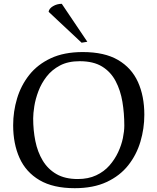

<svg xmlns="http://www.w3.org/2000/svg" viewBox="-20 -971 826 1007"><path d="M737 -369Q737 -297 716.5 -228Q696 -159 652.5 -104Q609 -49 539.5 -16.5Q470 16 372 16Q259 16 187.5 -26Q116 -68 82.5 -142.5Q49 -217 49 -314Q49 -386 69.5 -454.5Q90 -523 133.5 -578Q177 -633 246.5 -665.5Q316 -698 414 -698Q528 -698 599 -656.5Q670 -615 703.5 -541Q737 -467 737 -369ZM632 -312Q632 -377 622 -437Q612 -497 586.5 -545.5Q561 -594 515.5 -622Q470 -650 398 -650Q337 -650 294.5 -627.5Q252 -605 224.5 -569.5Q197 -534 181.5 -493Q166 -452 160 -414Q154 -376 154 -350Q154 -288 165.5 -231Q177 -174 204 -129Q231 -84 276 -58Q321 -32 388 -32Q443 -32 484.5 -51.5Q526 -71 554 -103Q582 -135 599.5 -172.5Q617 -210 624.5 -246.5Q632 -283 632 -312ZM408 -747 235 -909Q237 -926 258 -938.5Q279 -951 304 -951L438 -752Z"/></svg>

Font: Average
Style: Regular
Weight: 400
Designer: Eduardo Tunni
Foundry: Eduardo Rodriguez Tunni
Version: Version 1.003; ttfautohint (v1.8.4.7-5d5b)